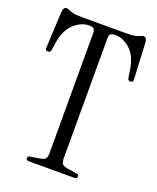

<svg xmlns="http://www.w3.org/2000/svg" viewBox="-137 -817 736 900"><g transform="rotate(20 230.5 -367.5)"><path d="M118 0Q103 0 103 -11Q103 -22 116 -23L161 -30Q181 -33 188 -40.5Q195 -48 195 -69V-669Q195 -683 189 -689Q183 -695 164 -695Q127 -695 91 -663Q55 -631 44 -560L39 -527Q37 -514 25 -514Q10 -514 12 -531L21 -712Q23 -735 39 -735Q46 -735 52 -731.5Q58 -728 72.5 -724Q87 -720 119 -720H342Q374 -720 388.5 -724Q403 -728 409.5 -731.5Q416 -735 422 -735Q438 -735 440 -712L449 -531Q451 -514 436 -514Q424 -514 422 -527L417 -560Q407 -631 371 -663Q335 -695 297 -695Q278 -695 272 -689Q266 -683 266 -669V-69Q266 -48 273.5 -40.5Q281 -33 300 -30L345 -23Q358 -22 358 -11Q358 0 343 0Z"/></g></svg>

Font: Instrument Serif
Style: Regular
Weight: 400
Designer: Rodrigo Fuenzalida
Foundry: fragTYPE
Version: Version 1.000; ttfautohint (v1.8.4.7-5d5b);gftools[0.9.27]